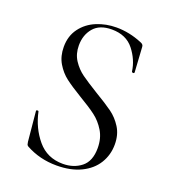

<svg xmlns="http://www.w3.org/2000/svg" viewBox="-122 -726 734 828"><g transform="rotate(20 245.5 -312.0)"><path d="M286 -342Q338 -311 367 -290Q396 -269 416.5 -236.5Q437 -204 437 -159Q437 -111 413 -72Q389 -33 342.5 -10.5Q296 12 231 12Q154 12 90 -23Q85 -26 83.5 -30Q82 -34 81 -42L68 -178Q67 -182 72.5 -183Q78 -184 79 -180Q94 -109 138 -56.5Q182 -4 254 -4Q304 -4 338.5 -31.5Q373 -59 373 -119Q373 -164 353 -197Q333 -230 304.5 -251.5Q276 -273 227 -302Q179 -331 151.5 -352Q124 -373 105 -405Q86 -437 86 -480Q86 -530 112.5 -565.5Q139 -601 181.5 -618.5Q224 -636 272 -636Q331 -636 389 -612Q404 -607 404 -595L411 -481Q411 -476 405.5 -476Q400 -476 399 -480Q392 -532 357 -576.5Q322 -621 256 -621Q200 -621 172.5 -588.5Q145 -556 145 -508Q145 -469 164 -440Q183 -411 210 -391.5Q237 -372 286 -342Z"/></g></svg>

Font: Cormorant Infant
Style: Regular
Weight: 400
Designer: Christian Thalmann (Catharsis Fonts)
Foundry: Catharsis Fonts
Version: Version 4.000